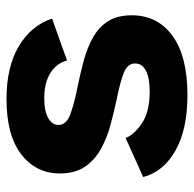

<svg xmlns="http://www.w3.org/2000/svg" viewBox="-23 -559 596 590"><g transform="rotate(-90 275.0 -264.0)"><path d="M278 14Q172 14 107 -23Q42 -60 26 -122L146 -176Q156 -150 191 -126Q226 -102 289 -102Q330 -102 352.5 -113.5Q375 -125 375 -147Q375 -170 346.5 -181.5Q318 -193 262 -204Q225 -212 186 -222.5Q147 -233 113 -251.5Q79 -270 58 -300.5Q37 -331 37 -378Q37 -451 95.5 -496.5Q154 -542 266 -542Q364 -542 427.5 -504.5Q491 -467 513 -402L384 -356Q376 -388 346 -407Q316 -426 268 -426Q229 -426 207.5 -414Q186 -402 186 -382Q186 -358 218.5 -346Q251 -334 306 -323Q346 -315 384.5 -304.5Q423 -294 454.5 -276.5Q486 -259 504.5 -230.5Q523 -202 523 -157Q523 -78 460 -32Q397 14 278 14Z"/></g></svg>

Font: Bricolage Grotesque 10pt ExtraBold
Style: Regular
Weight: 800
Designer: Mathieu Triay
Foundry: Atelier Triay
Version: Version 1.000; ttfautohint (v1.8.4.7-5d5b);gftools[0.9.32]